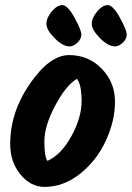

<svg xmlns="http://www.w3.org/2000/svg" viewBox="-20 -745 517 753"><path d="M282 -436Q239 -411 196.5 -331Q154 -251 154 -190.5Q154 -130 166 -114Q220 -138 260 -211Q300 -284 300 -348Q300 -412 282 -436ZM155 -12Q100 -12 60 -61Q20 -110 20 -180Q20 -305 97.5 -417Q175 -529 251 -529Q327 -529 379 -475.5Q431 -422 431 -346.5Q431 -271 395 -193Q359 -115 294 -63.5Q229 -12 155 -12ZM431 -563Q404 -563 372 -595.5Q340 -628 340 -651.5Q340 -675 361 -700Q382 -725 402.5 -725Q423 -725 450 -676Q477 -627 477 -609.5Q477 -592 461.5 -577.5Q446 -563 431 -563ZM253 -563Q226 -563 194 -595.5Q162 -628 162 -651.5Q162 -675 183 -700Q204 -725 224.5 -725Q245 -725 272 -676Q299 -627 299 -609.5Q299 -592 283.5 -577.5Q268 -563 253 -563Z"/></svg>

Font: Kalam
Style: Bold
Weight: 700
Version: Version 2.001;PS 1.0;hotconv 1.0.79;makeotf.lib2.5.61930; tt